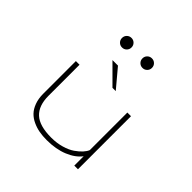

<svg xmlns="http://www.w3.org/2000/svg" viewBox="-216 -1072 1282 1282"><g transform="rotate(45 425.0 -431.5)"><path d="M351 -796Q338 -783 319 -783Q300 -783 287 -796Q274 -809 274 -828Q274 -847 287 -860Q300 -873 319 -873Q338 -873 351 -860Q364 -847 364 -828Q364 -809 351 -796ZM544 -796Q531 -783 512 -783Q493 -783 480 -796Q467 -809 467 -828Q467 -847 480 -860Q493 -873 512 -873Q531 -873 544 -860Q557 -847 557 -828Q557 -809 544 -796ZM495.5 -547.5H464.5L333.5 -678.5H385.5ZM400 10Q362.5 10 330 4.2Q297.5 -1.5 266.5 -15.8Q235.5 -30 213.8 -52.5Q192 -75 178.8 -110.8Q165.5 -146.5 165.5 -193V-501H200V-208Q200 -115 249.5 -69Q299 -23 410.5 -23Q462 -23 506.8 -36Q551.5 -49 580.2 -69Q609 -89 627 -109Q645 -129 651.5 -146.5V-501H686V0H651.5V-88.5Q618.5 -44 553 -17Q487.5 10 400 10Z"/></g></svg>

Font: League Mono Wide Thin
Style: Regular
Weight: 100
Width: 8
Designer: Tyler Finck
Foundry: The League of Moveable Type / Tyler Finck
Version: Version 2.210